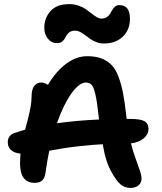

<svg xmlns="http://www.w3.org/2000/svg" viewBox="-20 -923 793 940"><path d="M259.8 -711.9Q231.9 -711.9 214.4 -733.6Q196.8 -755.4 196.8 -787.1Q196.8 -834.5 227.3 -868.7Q257.8 -902.8 318.8 -902.8Q342.8 -902.8 364.3 -895.5Q385.7 -888.2 400.6 -877.7Q415.5 -867.2 428.2 -856.9Q440.9 -846.7 453.1 -839.4Q465.3 -832 476.1 -832Q491.7 -832 502.4 -838.9Q513.2 -845.7 519 -855.5Q524.9 -865.2 530 -874.8Q535.2 -884.3 543.7 -891.1Q552.2 -897.9 564.9 -897.9Q616.2 -897.9 616.2 -831.1Q616.2 -777.3 581.3 -743.7Q546.4 -710 488.8 -710Q469.7 -710 452.4 -716.6Q435.1 -723.1 422.1 -732.2Q409.2 -741.2 397.2 -750.5Q385.3 -759.8 372.6 -766.4Q359.9 -772.9 347.2 -772.9Q332 -772.9 322 -766.6Q312 -760.3 306.6 -751.2Q301.3 -742.2 296.4 -733.4Q291.5 -724.6 282.5 -718.3Q273.4 -711.9 259.8 -711.9ZM618.2 -2.9Q590.8 -2.9 570.3 -20Q549.8 -37.1 526.9 -79.1Q497.6 -128.4 482.9 -216.8Q427.7 -213.9 372.8 -207.8Q317.9 -201.7 293.2 -197.5Q268.6 -193.4 221.2 -185.1Q210 -130.4 203.1 -80.1Q200.2 -53.2 187.5 -40.5Q174.8 -27.8 149.9 -27.8Q78.1 -27.8 78.1 -124Q78.1 -140.6 80.1 -170.9Q49.8 -173.8 33.9 -188.7Q18.1 -203.6 18.1 -226.1Q18.1 -261.2 51.8 -272Q83 -282.7 103 -288.1Q105 -296.4 110.4 -316.7Q115.7 -336.9 118.2 -346.2Q120.6 -355.5 124.5 -372.8Q128.4 -390.1 130.1 -401.1Q131.8 -412.1 133.3 -426.3Q134.8 -440.4 134.8 -453.1Q134.8 -484.4 147.2 -501.7Q159.7 -519 182.1 -519Q196.3 -519 214.8 -507.8Q254.4 -574.2 304.2 -611.1Q354 -647.9 407.2 -647.9Q447.3 -647.9 476.3 -637Q505.4 -626 525.6 -605.5Q545.9 -585 559.8 -548.3Q573.7 -511.7 582.3 -467.3Q590.8 -422.9 598.1 -356.9Q598.6 -354 599.1 -348.6Q599.6 -343.3 600.1 -340.8H617.2Q667.5 -340.8 687.3 -329.6Q707 -318.4 707 -292Q707 -265.6 683.6 -245.6Q660.2 -225.6 621.1 -221.2Q630.9 -182.6 644.5 -145Q658.2 -107.4 665.5 -85.7Q672.9 -64 672.9 -48.8Q672.9 -27.8 658 -15.4Q643.1 -2.9 618.2 -2.9ZM400.9 -519Q367.7 -519 329.3 -465.1Q291 -411.1 258.8 -319.8Q359.9 -333.5 464.8 -337.9Q464.4 -341.8 463.4 -350.3Q462.4 -358.9 461.9 -362.8Q454.6 -428.2 447 -461.2Q439.5 -494.1 429.2 -506.6Q418.9 -519 400.9 -519Z"/></svg>

Font: Shantell Sans Irregular
Style: Regular
Weight: 600
Designer: Stephen Nixon, Anya Danilova, Shantell Martin
Foundry: Arrow Type
Version: Version 1.006;[9816181b4]